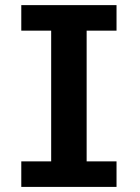

<svg xmlns="http://www.w3.org/2000/svg" viewBox="-20 -733 550 753"><path d="M437 -712.9V-612.8H319.8V-100.1H437V0H63.5V-100.1H180.7V-612.8H63.5V-712.9Z"/></svg>

Font: Lesson One
Style: Bold
Weight: 700
Designer: But Ko, Victor Gaultney, Annie Olsen, Julie Remington, Don Collingsworth, Eric Hays, Becca Hirsbrunner
Version: Version 1.100